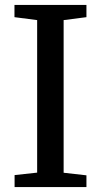

<svg xmlns="http://www.w3.org/2000/svg" viewBox="-20 -763 412 783"><path d="M131.5 -59V-681L39 -693V-743H332.5V-693L239.5 -681V-58.5L332.5 -48V0H39.5V-49Z"/></svg>

Font: Merriweather 20pt
Style: Regular
Weight: 400
Version: Version 2.100